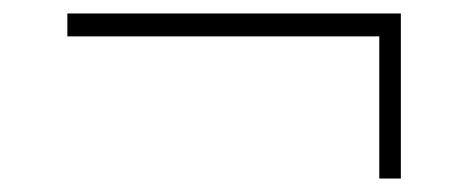

<svg xmlns="http://www.w3.org/2000/svg" viewBox="-20 -550 695 285"><path d="M575 -496H80V-530H575ZM575 -285H543V-530H575Z"/></svg>

Font: Be Vietnam Pro Variable Thin
Style: Regular
Weight: 100
Designer: Lam Bao, Tony Le, Vietanh Nguyen
Foundry: Yellow Type Foundry
Version: Version 1.002